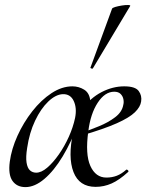

<svg xmlns="http://www.w3.org/2000/svg" viewBox="-20 -752 598 785"><path d="M84 13Q49 13 31 -12.5Q13 -38 20 -91Q27 -143 51.5 -197Q76 -251 112 -297Q148 -343 190.5 -371Q233 -399 276 -399Q302 -399 324 -385.5Q346 -372 349 -340Q337 -316 323.5 -293Q310 -270 299 -246Q272 -172 236.5 -113Q201 -54 161.5 -20.5Q122 13 84 13ZM128 -46Q149 -46 173 -66.5Q197 -87 220.5 -120.5Q244 -154 261.5 -193Q279 -232 287 -270Q295 -310 281.5 -339Q268 -368 237 -367Q208 -366 177.5 -337Q147 -308 123.5 -258.5Q100 -209 91 -147Q85 -110 88.5 -87.5Q92 -65 102.5 -55.5Q113 -46 128 -46ZM371 12Q304 12 280.5 -48.5Q257 -109 279 -211L315 -305Q350 -352 395.5 -375.5Q441 -399 488 -399Q533 -399 547 -380Q561 -361 557 -337Q554 -315 531.5 -293Q509 -271 457.5 -248Q406 -225 314 -198L315 -209Q348 -221 385 -236Q422 -251 450.5 -272.5Q479 -294 484 -323Q487 -334 484.5 -346.5Q482 -359 473 -368Q464 -377 447 -377Q409 -377 379.5 -332Q350 -287 341 -215Q328 -121 349.5 -73.5Q371 -26 415 -26Q438 -26 457.5 -33.5Q477 -41 496 -58Q499 -60 503 -56Q507 -52 504 -49Q468 -16 436.5 -2Q405 12 371 12ZM360 -473Q359 -470 353.5 -472Q348 -474 350 -476L438 -716Q439 -720 451 -723.5Q463 -727 478.5 -729.5Q494 -732 504.5 -731.5Q515 -731 512 -727Z"/></svg>

Font: Cormorant Medium
Style: Italic
Weight: 500
Italic angle: -10°
Designer: Christian Thalmann (Catharsis Fonts)
Foundry: Catharsis Fonts
Version: Version 4.000